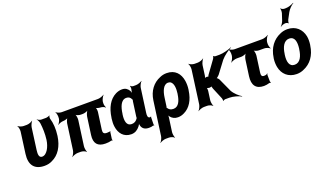

<svg xmlns="http://www.w3.org/2000/svg" viewBox="-90 -1450 3941 2316"><g transform="rotate(-20 1880.0 -292.0)"><path d="M248 10C285 10 317 3 346 -12C440 -54 498 -148 516 -276C528 -365 522 -440 503 -502C500 -512 503 -533 509 -540L506 -542C499 -536 474 -528 463 -528H401C382 -528 359 -540 349 -550L348 -546C358 -536 371 -509 374 -488C382 -424 385 -354 375 -276C369 -231 353 -188 335 -159C317 -131 292 -104 258 -104C216 -104 214 -151 221 -203L258 -478C261 -502 279 -539 291 -552L289 -554C276 -542 239 -528 215 -528H173C149 -528 114 -542 103 -554L101 -552C111 -539 119 -502 116 -478L79 -204C60 -65 121 10 248 10Z M1031 9C1060 9 1083 6 1105 0C1110 -2 1119 0 1122 3L1124 0C1121 -3 1118 -12 1119 -17L1131 -105C1131 -108 1135 -111 1136 -113L1134 -115C1133 -114 1129 -110 1126 -110C1116 -108 1104 -107 1091 -107C1051 -107 1038 -122 1043 -162L1073 -379C1076 -399 1071 -433 1062 -444L1058 -441C1067 -430 1101 -421 1122 -421C1142 -421 1172 -409 1181 -398L1184 -401C1175 -412 1167 -443 1170 -464L1171 -478C1174 -502 1194 -539 1208 -552L1206 -554C1191 -542 1152 -528 1128 -528H661C637 -528 602 -542 591 -554L589 -552C599 -539 607 -502 604 -478L603 -464C600 -444 584 -412 571 -401L574 -398C587 -409 620 -421 640 -421C660 -421 695 -430 708 -441L706 -444C693 -433 680 -398 677 -378L632 -50C629 -26 610 11 596 24L597 26C612 14 651 0 675 0H716C740 0 773 14 782 26L785 24C777 11 770 -26 773 -50L817 -371C820 -395 814 -435 803 -447L801 -445C811 -432 847 -421 867 -421H895C915 -421 953 -432 967 -445L965 -447C950 -435 934 -395 931 -371L900 -147C886 -44 929 9 1031 9Z M1640 -107 1642 -104 1639 -106C1612 -109 1612 -140 1616 -171L1658 -478C1661 -502 1681 -539 1695 -552L1693 -554C1678 -542 1639 -528 1615 -528H1580C1568 -528 1551 -537 1546 -545L1542 -542C1547 -535 1549 -510 1545 -497C1541 -482 1536 -458 1537 -446L1540 -447C1538 -457 1533 -475 1527 -486C1509 -516 1483 -538 1438 -538C1409 -538 1383 -531 1356 -518C1270 -475 1220 -382 1203 -260L1201 -250C1196 -212 1195 -177 1200 -145C1212 -59 1264 10 1362 10C1410 10 1445 -14 1472 -48C1482 -59 1491 -77 1493 -87H1490C1488 -77 1491 -58 1495 -47C1508 -11 1536 10 1589 10C1610 10 1625 8 1641 2C1645 1 1652 2 1655 4L1658 0C1655 -1 1651 -8 1652 -13L1654 -102C1653 -105 1657 -108 1658 -110L1655 -112C1654 -111 1651 -107 1649 -107ZM1514 -360 1488 -171C1487 -165 1488 -159 1487 -153C1487 -153 1486 -149 1487 -149L1488 -153C1487 -153 1485 -149 1485 -149C1467 -121 1444 -104 1407 -104C1341 -104 1331 -172 1342 -250L1344 -260C1355 -341 1382 -424 1451 -424C1484 -424 1502 -408 1513 -384C1514 -382 1518 -373 1519 -374V-378C1518 -377 1514 -363 1514 -360Z M1960 10C1988 10 2013 4 2041 -10C2123 -49 2174 -134 2190 -250L2192 -260C2198 -301 2197 -338 2192 -372C2177 -468 2119 -538 2010 -538C1979 -538 1949 -532 1922 -519C1832 -483 1765 -401 1749 -282L1689 153C1686 177 1667 214 1653 227L1655 229C1670 217 1708 203 1732 203H1773C1797 203 1831 217 1840 229L1842 227C1834 214 1827 177 1830 153L1855 -26C1857 -39 1857 -57 1854 -66L1850 -64C1853 -55 1861 -41 1868 -32C1889 -7 1917 10 1960 10ZM1944 -104C1911 -104 1889 -116 1877 -136C1874 -139 1868 -146 1866 -145L1867 -141C1869 -143 1873 -159 1873 -162L1888 -270C1898 -344 1926 -424 1988 -424C2003 -424 2015 -420 2025 -411C2055 -384 2060 -327 2051 -260L2049 -250C2038 -172 2009 -104 1944 -104Z M2473 -172 2535 -23C2538 -15 2541 5 2537 10L2539 12C2543 7 2560 0 2568 0H2622C2669 0 2739 20 2771 39L2773 35C2740 17 2688 -30 2664 -74L2586 -245C2581 -256 2562 -276 2554 -276L2553 -272C2561 -272 2585 -292 2594 -303L2709 -456C2745 -499 2809 -544 2847 -562L2846 -566C2808 -548 2734 -528 2688 -528H2635C2628 -528 2613 -534 2611 -540L2608 -538C2609 -532 2602 -513 2597 -507L2481 -347C2477 -342 2468 -325 2470 -320L2472 -322C2471 -327 2455 -330 2450 -330C2442 -330 2425 -326 2419 -321L2422 -318C2428 -323 2434 -341 2435 -351L2452 -478C2455 -502 2474 -539 2486 -552L2484 -554C2471 -542 2433 -528 2409 -528H2367C2343 -528 2308 -542 2297 -554L2295 -552C2305 -539 2313 -502 2310 -478L2252 -50C2249 -26 2230 11 2216 24L2217 26C2232 14 2271 0 2295 0H2337C2361 0 2395 14 2404 26L2407 24C2399 11 2391 -26 2394 -50L2410 -167C2412 -180 2409 -204 2403 -211L2399 -208C2405 -201 2427 -195 2439 -195H2440C2448 -195 2467 -200 2471 -205L2467 -207C2463 -202 2470 -180 2473 -172Z M3104 -105C3075 -105 3069 -125 3074 -160L3102 -365C3105 -389 3099 -429 3088 -441L3086 -439C3096 -426 3132 -415 3152 -415H3221C3245 -415 3280 -401 3291 -389L3294 -391C3284 -404 3275 -441 3278 -465L3279 -478C3282 -502 3302 -539 3316 -552L3314 -554C3299 -542 3260 -528 3236 -528H2881C2857 -528 2822 -542 2811 -554L2809 -552C2819 -539 2827 -502 2824 -478L2823 -465C2820 -441 2801 -404 2787 -391L2788 -389C2803 -401 2842 -415 2866 -415H2926C2946 -415 2983 -426 2997 -439L2995 -441C2980 -429 2964 -389 2961 -365L2933 -162C2918 -52 2961 10 3064 10C3090 10 3111 5 3132 -1C3139 -3 3150 -1 3154 1L3156 -2C3152 -5 3148 -14 3148 -21L3147 -104C3148 -109 3152 -115 3153 -117L3150 -120C3139 -107 3124 -105 3104 -105Z M3288 -269 3286 -259C3281 -220 3283 -185 3289 -152C3307 -58 3377 10 3485 10C3519 10 3551 3 3579 -11C3671 -49 3737 -134 3754 -259L3756 -269C3761 -308 3761 -343 3755 -376C3736 -470 3667 -538 3559 -538C3525 -538 3494 -531 3466 -518C3373 -479 3305 -394 3288 -269ZM3615 -269 3613 -259C3602 -176 3570 -104 3500 -104C3429 -104 3415 -175 3427 -259L3429 -269C3440 -351 3473 -424 3543 -424C3613 -424 3626 -352 3615 -269ZM3566 -742 3537 -654C3530 -633 3510 -604 3498 -594L3500 -591C3512 -601 3541 -613 3560 -613H3568C3578 -613 3597 -605 3599 -598L3603 -600C3600 -607 3605 -631 3611 -642L3655 -724C3673 -757 3712 -795 3737 -809L3735 -813C3710 -798 3663 -782 3632 -782H3611C3597 -782 3574 -793 3568 -803L3565 -801C3571 -791 3571 -759 3566 -742Z"/></g></svg>

Font: Asimov
Style: EdgeNarIt
Weight: 500
Designer: Google
Version: Version 2.000980: 2014